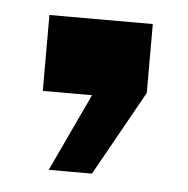

<svg xmlns="http://www.w3.org/2000/svg" viewBox="-33 -161 317 324"><g transform="rotate(5 126.0 1.0)"><path d="M60.4 131.8 122.2 0H38.8V-128.6H213.9V-11.8L133.6 131.8Z"/></g></svg>

Font: Big Shoulders Thin
Style: Regular
Weight: 100
Version: Version 2.002